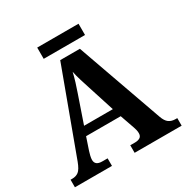

<svg xmlns="http://www.w3.org/2000/svg" viewBox="-189 -1009 1132 1167"><g transform="rotate(-30 376.5 -425.0)"><path d="M4 0V-53H16Q43 -53 61 -67Q79 -81 96 -126L313 -714H451L664 -114Q676 -80 694.5 -66.5Q713 -53 741 -53H753V0H423V-53H456Q478 -53 491.5 -61.5Q505 -70 505 -91Q505 -103 502 -115Q499 -127 496 -135L461 -235H218L189 -149Q185 -137 181 -120.5Q177 -104 177 -92Q177 -53 226 -53H264V0ZM239 -296H441L382 -480Q371 -514 360.5 -547.5Q350 -581 343 -615Q335 -581 325.5 -550Q316 -519 304 -485ZM230 -771V-850H520V-771Z"/></g></svg>

Font: Noto Serif
Style: Bold
Weight: 700
Designer: Monotype Design Team
Foundry: Monotype Imaging Inc.
Version: Version 2.014